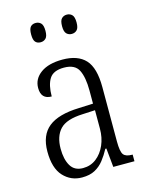

<svg xmlns="http://www.w3.org/2000/svg" viewBox="-114 -813 691 894"><g transform="rotate(-15 231.5 -365.5)"><path d="M170 10Q116 10 80 -29Q44 -68 44 -148Q44 -227 91.5 -265Q139 -303 238 -306L307 -309V-372Q307 -436 289.5 -471Q272 -506 219 -506Q168 -506 149 -476Q130 -446 130 -391Q79 -391 79 -445Q79 -489 117 -516.5Q155 -544 222 -544Q296 -544 332.5 -504.5Q369 -465 369 -372V-110Q369 -61 380 -46.5Q391 -32 421 -32H424V0H322L313 -91H308Q293 -63 275 -40Q257 -17 232 -3.5Q207 10 170 10ZM185 -31Q222 -31 249.5 -52.5Q277 -74 292.5 -109.5Q308 -145 308 -188V-277L248 -274Q169 -271 138 -238Q107 -205 107 -145Q107 -94 125.5 -62.5Q144 -31 185 -31ZM296 -648Q281 -648 271 -658Q261 -668 261 -694Q261 -721 271 -731Q281 -741 296 -741Q311 -741 321 -731Q331 -721 331 -694Q331 -668 321 -658Q311 -648 296 -648ZM146 -648Q130 -648 121 -658Q112 -668 112 -694Q112 -721 121 -731Q130 -741 146 -741Q161 -741 171 -731Q181 -721 181 -694Q181 -668 171 -658Q161 -648 146 -648Z"/></g></svg>

Font: Noto Serif Condensed Light
Style: Regular
Weight: 300
Width: 3
Designer: Monotype Design Team
Foundry: Monotype Imaging Inc.
Version: Version 2.013